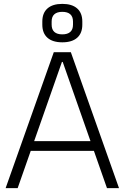

<svg xmlns="http://www.w3.org/2000/svg" viewBox="-20 -969 642 989"><path d="M257 -700H345L593 0H531L303 -650H299L71 0H9ZM125 -242H476V-192H125ZM301 -751Q251 -751 224.5 -774.5Q198 -798 198 -842V-858Q198 -902 224.5 -925.5Q251 -949 301 -949Q351 -949 377.5 -925.5Q404 -902 404 -858V-842Q404 -798 377.5 -774.5Q351 -751 301 -751ZM301 -792Q328 -792 342 -804.5Q356 -817 356 -842V-858Q356 -883 342 -895.5Q328 -908 301 -908Q274 -908 260 -895.5Q246 -883 246 -858V-842Q246 -817 260 -804.5Q274 -792 301 -792Z"/></svg>

Font: Pathway Extreme 8pt Thin
Style: Regular
Weight: 100
Version: Version 1.001;gftools[0.9.26]